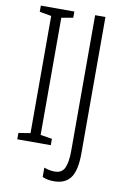

<svg xmlns="http://www.w3.org/2000/svg" viewBox="-98 -770 650 1010"><g transform="rotate(10 227.5 -265.0)"><path d="M215 0H36V-34L99 -44V-670L36 -681V-714H215V-681L153 -670V-44L215 -34ZM264 184Q228 184 202 172V122Q215 127 229.5 130Q244 133 259 133Q297 133 311.5 102.5Q326 72 326 8V-714H381V15Q381 105 352.5 144.5Q324 184 264 184Z"/></g></svg>

Font: Noto Sans ExtraCondensed Light
Style: Regular
Weight: 300
Width: 2
Designer: Monotype Design Team
Foundry: Monotype Imaging Inc.
Version: Version 2.013; ttfautohint (v1.8.4.7-5d5b)